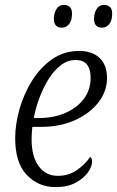

<svg xmlns="http://www.w3.org/2000/svg" viewBox="-20 -754 478 784"><path d="M206 10Q137 10 89.5 -39.5Q42 -89 42 -189Q42 -246 59.5 -308Q77 -370 110.5 -424Q144 -478 192.5 -512Q241 -546 303 -546Q357 -546 387 -517Q417 -488 417 -436Q417 -381 381.5 -335.5Q346 -290 285.5 -263Q225 -236 149 -236H112Q111 -226 110 -211.5Q109 -197 109 -186Q109 -115 138 -75.5Q167 -36 216 -36Q260 -36 294 -59.5Q328 -83 348 -113Q356 -109 356 -95Q356 -74 339 -50Q322 -26 289 -8Q256 10 206 10ZM138 -272Q198 -272 246 -292.5Q294 -313 322 -350Q350 -387 350 -436Q350 -509 289 -509Q257 -509 229.5 -488.5Q202 -468 180 -433.5Q158 -399 142 -357Q126 -315 118 -272ZM397 -641Q364 -641 364 -677Q364 -700 374.5 -717Q385 -734 405 -734Q420 -734 429 -725.5Q438 -717 438 -698Q438 -670 426 -655.5Q414 -641 397 -641ZM233 -641Q200 -641 200 -677Q200 -700 210.5 -717Q221 -734 241 -734Q256 -734 265 -725.5Q274 -717 274 -698Q274 -670 262 -655.5Q250 -641 233 -641Z"/></svg>

Font: Noto Serif SemiCondensed Light
Style: Italic
Weight: 300
Width: 4
Italic angle: -12°
Designer: Monotype Design Team
Foundry: Monotype Imaging Inc.
Version: Version 2.013; ttfautohint (v1.8.4.7-5d5b)